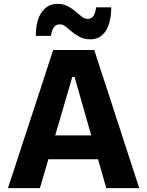

<svg xmlns="http://www.w3.org/2000/svg" viewBox="-20 -971 758 991"><path d="M21 0Q40 -57.5 60.8 -121Q81.5 -184.5 100 -241.5L180.5 -486Q202 -552.5 219.5 -606Q237 -659 254.5 -713H466.5Q484.5 -657 501.8 -604Q519 -551 540.5 -486L620 -241Q639.5 -181.5 659.8 -119.2Q680 -57 698.5 0H528.5Q518 -36 507.5 -74Q496.5 -112 486 -149H229.5Q218.5 -111.5 207.5 -73.5Q196.5 -35.5 186 0ZM353 -573.5 265 -272H451L365 -573.5ZM448 -768Q416.5 -768 393.2 -779.5Q370 -791 352 -806.5Q334 -822 319 -833.8Q304 -845.5 290 -845.5Q266.5 -845.5 256.2 -827.5Q246 -809.5 243 -786H165Q165 -865.5 195.2 -908.2Q225.5 -951 276 -951Q306.5 -951 329.2 -939.2Q352 -927.5 369.5 -912Q387 -896.5 402 -885Q417 -873.5 432 -873.5Q454.5 -873.5 464 -891.2Q473.5 -909 476 -933H554Q554 -853 525.2 -810.5Q496.5 -768 448 -768Z"/></svg>

Font: Heraclito
Style: Bold
Weight: 700
Designer: Kostas Bartsokas (font) & Cristiano Sobral (main changes)
Foundry: Kostas Bartsokas (font) & Cristiano Sobral (main changes)
Version: Version 1.00;July 8, 2020;FontCreator 13.0.0.2655 64-bit